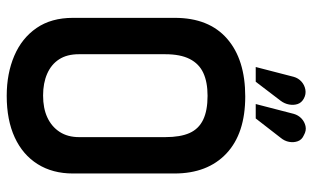

<svg xmlns="http://www.w3.org/2000/svg" viewBox="-204 -738 953 586"><g transform="rotate(90 273.0 -445.5)"><path d="M288 -825Q297 -837 299.5 -851Q302 -865 298 -877Q294 -889 281 -896Q268 -903 254 -900.5Q240 -898 229.5 -888.5Q219 -879 215 -865L185 -749H230ZM401 -825Q411 -837 413.5 -851Q416 -865 411.5 -877.5Q407 -890 393 -896Q379 -904 365.5 -901Q352 -898 342 -888.5Q332 -879 328 -865L298 -749H342ZM35 -502V-191Q35 -125 66 -80Q97 -35 151 -12Q205 11 273 11Q347 11 400 -13.5Q453 -38 481.5 -83.5Q510 -129 510 -191V-501Q510 -602 449 -659.5Q388 -717 275 -717Q162 -717 98.5 -661.5Q35 -606 35 -502ZM146 -209V-473Q146 -519 160.5 -547.5Q175 -576 203 -589Q231 -602 273 -602Q318 -602 346 -588.5Q374 -575 386.5 -547Q399 -519 399 -473V-210Q399 -175 383 -150.5Q367 -126 339 -113Q311 -100 272 -100Q234 -100 205.5 -112.5Q177 -125 161.5 -149Q146 -173 146 -209Z"/></g></svg>

Font: Advent Pro Expanded
Style: Bold
Weight: 700
Width: 7
Designer: VivaRado, Andreas Kalpakidis
Foundry: VivaRado, Andreas Kalpakidis
Version: Version 3.000